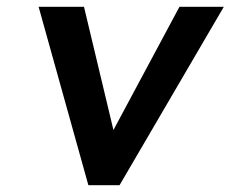

<svg xmlns="http://www.w3.org/2000/svg" viewBox="-20 -547 681 567"><path d="M241 0 94 -527H228L315 -163L510 -527H641L333 0Z"/></svg>

Font: Lexend Med
Style: Italic
Weight: 500
Italic angle: -8.13011°
Designer: Bonnie Shaver-Troup, Thomas Jockin
Foundry: Lexend
Version: Version 1.007